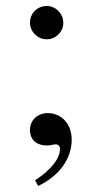

<svg xmlns="http://www.w3.org/2000/svg" viewBox="-20 -479 318 640"><path d="M191 -403C191 -433 166 -459 136 -459C104 -459 80 -435 80 -403C80 -373 106 -348 136 -348C166 -348 191 -373 191 -403ZM107 141C177 108 219 50 219 -13C219 -67 184 -102 139 -102C106 -102 80 -79 80 -46C80 -13 101 6 138 6C147 6 160 2 166 2C174 2 180 9 180 16C180 49 152 86 97 122Z"/></svg>

Font: STIX Math
Style: Regular
Weight: 400
Designer: MicroPress Inc., with final additions and corrections provided by Coen Hoffman, Elsevier (retired)
Version: Version 1.1.0